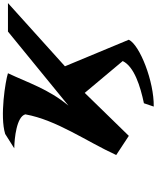

<svg xmlns="http://www.w3.org/2000/svg" viewBox="98 -978 1046 1281"><g transform="rotate(-90 620.5 -337.0)"><path d="M498.6 -690.4C460.6 -480.7 319.8 -285.9 227.2 -84.1L355.1 0L641.8 -294.2L854.2 -40.7C817.1 36 685.6 77 572.6 100.7L550.4 166.2C717 169.1 961.2 73.3 996.5 0L819.2 -426.2L1241 -806.4H1050.9L556.7 -402.7C668.1 -537.3 709.2 -671.9 772.9 -806.4C722.3 -823.1 486.5 -861.3 367.9 -825L271.9 -764.4C340.4 -763.3 483.3 -748.5 498.6 -690.4Z"/></g></svg>

Font: Hussar
Style: BdSuprExtOblThree
Weight: 700
Foundry: Cannot Into Space Fonts
Version: Version 2.00